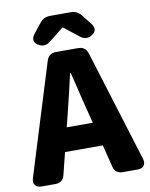

<svg xmlns="http://www.w3.org/2000/svg" viewBox="-101 -988 862 1101"><g transform="rotate(-10 330.0 -437.5)"><path d="M251 -269 267 -332C286 -406 306 -493 324 -571H328C348 -495 367 -406 387 -332L403 -269ZM10 -17C-1 17 15 40 51 40H130C160 40 178 26 185 -3L217 -131H437L469 -3C476 26 494 40 524 40H609C645 40 661 17 650 -17L450 -663C441 -692 423 -705 394 -705H266C237 -705 219 -692 210 -663ZM164 -831C143 -805 145 -781 169 -766L171 -765C195 -750 219 -751 241 -769L325 -836H330L415 -769C437 -751 460 -749 484 -764L487 -766C511 -781 513 -805 492 -831L448 -886C432 -907 413 -915 387 -915H269C243 -915 224 -906 208 -886Z"/></g></svg>

Font: コーポレート・ロゴ（ラウンド）ver3 Bold
Style: Regular
Weight: 700
Designer: [KANA_main] LOGOTYPE.JP [Source Han Sans] Ryoko NISHIZUKA 西塚涼子 (kana, bopomofo & ideographs); Paul D. Hunt (Latin, Greek
Version: Version 12.001;FEAKit 1.0